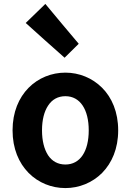

<svg xmlns="http://www.w3.org/2000/svg" viewBox="-20 -944 666 978"><path d="M500 -497C450 -547 383 -574 313 -574C172 -574 44 -466 44 -280C44 -94 172 14 313 14C383 14 450 -13 500 -63C550 -114 582 -187 582 -280C582 -373 550 -447 500 -497ZM225 -406C245 -437 275 -454 313 -454C389 -454 432 -385 432 -280C432 -174 389 -106 313 -106C275 -106 245 -123 225 -153C205 -184 194 -227 194 -280C194 -333 205 -376 225 -406ZM296 -822 211 -924 111 -827 210 -738 309 -650 381 -721Z"/></svg>

Font: GenSekiGothic2 TW B
Style: Regular
Weight: 700
Version: Version 2.100;PS 2.1;hotconv 16.6.51;makeotf.lib2.5.65220 DE